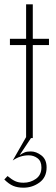

<svg xmlns="http://www.w3.org/2000/svg" viewBox="-34 -640 259 890"><path d="M89 -8H115L57 79Q71 70 81 66Q91 62 109 62Q134 62 158 80.5Q182 99 182 136Q182 182 149 206Q116 230 75 230Q47 230 27 221.5Q7 213 -14 192L1 176Q20 192 36 199.5Q52 207 75 207Q107 207 132.5 189Q158 171 158 136Q158 107 140 93.5Q122 80 99 80Q59 80 25 104ZM12 -460H87V-620H118V-460H193V-431H118V0H87V-431H12Z"/></svg>

Font: Jost* Thin
Style: Regular
Weight: 200
Version: Version 3.7